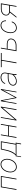

<svg xmlns="http://www.w3.org/2000/svg" viewBox="2862 -3440 733 6496"><g transform="rotate(-90 3228.0 -191.5)"><path d="M431.6 0H404.8L491.2 -501.5H163.6L77.1 0H50.3L141.6 -528.3H522Z M649.9 -274.4Q659.2 -323.7 681.9 -371.1Q704.6 -418.5 739 -455.6Q773.4 -492.7 818.6 -515.4Q863.8 -538.1 918 -538.1Q954.1 -538.1 982.9 -527.3Q1011.7 -516.6 1033.4 -497.8Q1055.2 -479 1070.1 -453.4Q1085 -427.7 1093 -398.4Q1101.1 -369.1 1102.8 -337.4Q1104.5 -305.7 1099.6 -274.4L1096.2 -253.9Q1087.4 -204.6 1064.7 -157.2Q1042 -109.9 1007.6 -72.8Q973.1 -35.6 928 -12.9Q882.8 9.8 828.6 9.8Q792.5 9.8 763.7 -1Q734.9 -11.7 713.1 -30.5Q691.4 -49.3 676.5 -75Q661.6 -100.6 653.3 -129.9Q645 -159.2 643.3 -190.9Q641.6 -222.7 646.5 -253.9ZM672.9 -253.9Q666 -212.9 671.6 -170.7Q677.2 -128.4 696 -94.2Q714.8 -60.1 747.6 -38.3Q780.3 -16.6 828.6 -16.6Q877 -16.6 917.2 -37.4Q957.5 -58.1 988.5 -91.8Q1019.5 -125.5 1040 -168Q1060.5 -210.4 1069.3 -253.9L1073.2 -274.4Q1077.6 -301.8 1076.7 -329.8Q1075.7 -357.9 1069.1 -384.3Q1062.5 -410.6 1050 -433.8Q1037.6 -457 1018.8 -474.4Q1000 -491.7 974.9 -501.7Q949.7 -511.7 918 -511.7Q870.1 -511.7 829.6 -491Q789.1 -470.2 758.1 -436.5Q727.1 -402.8 706.3 -360.4Q685.5 -317.9 676.8 -274.4Z M1223.6 -26.4Q1285.2 -95.2 1322.5 -175.3Q1359.9 -255.4 1379.9 -344.7L1421.4 -528.3H1696.8L1609.9 -26.4H1650.9L1619.6 155.3H1593.3L1619.6 0H1208.5L1181.6 155.3H1160.2L1190.4 -26.4ZM1406.7 -344.7Q1397 -300.8 1384.3 -257.8Q1371.6 -214.8 1353.8 -174.1Q1335.9 -133.3 1312.3 -95.9Q1288.6 -58.6 1256.3 -25.9L1583.5 -26.4L1666 -502H1441.9Z M2192.4 0H2165.5L2209.5 -258.3H1881.8L1837.4 0H1811L1901.9 -528.3H1928.2L1886.2 -284.7H2213.9L2256.3 -528.3H2283.2Z M2842.3 -527.8 2870.1 -528.3 2779.3 0H2752.4L2835 -478L2425.3 0H2398.4L2488.8 -528.3H2515.6L2430.7 -46.9Z M3175.8 -41.5 3437.5 -527.8 3465.3 -528.3 3375 0H3350.6L3430.2 -461.4L3179.7 0H3160.6L3068.4 -478L2985.4 0H2960.9L3051.8 -528.3H3082.5Z M3939.5 0Q3938.5 -25.4 3940.9 -49.6Q3943.4 -73.7 3948.2 -98.6Q3927.2 -73.2 3901.6 -53Q3876 -32.7 3846.9 -18.8Q3817.9 -4.9 3786.1 2.7Q3754.4 10.3 3721.2 9.8Q3690.4 9.3 3662.6 -0.7Q3634.8 -10.7 3615 -29.3Q3595.2 -47.9 3585.2 -74.2Q3575.2 -100.6 3580.6 -133.8Q3585.4 -165.5 3599.9 -189.7Q3614.3 -213.9 3635.5 -231.7Q3656.7 -249.5 3682.9 -261.5Q3709 -273.4 3737.3 -280.8Q3765.6 -288.1 3794.9 -291.3Q3824.2 -294.4 3851.6 -294.9H3980L3993.7 -372.1Q3998.5 -405.8 3990 -431.6Q3981.4 -457.5 3962.9 -475.3Q3944.3 -493.2 3917.2 -502.4Q3890.1 -511.7 3858.4 -511.7Q3826.7 -511.7 3796.1 -503.4Q3765.6 -495.1 3739.5 -478.8Q3713.4 -462.4 3693.8 -438.5Q3674.3 -414.6 3665 -383.3L3638.7 -384.3Q3647.9 -420.9 3669.7 -449.5Q3691.4 -478 3721.2 -497.6Q3751 -517.1 3786.1 -527.6Q3821.3 -538.1 3857.9 -538.1Q3895 -538.1 3927 -526.9Q3959 -515.6 3981.4 -493.9Q4003.9 -472.2 4014.4 -441.2Q4024.9 -410.2 4019.5 -371.1L3973.6 -106.4Q3969.7 -80.6 3970 -55.4Q3970.2 -30.3 3970.2 -4.4L3969.7 0ZM3720.7 -16.1Q3756.3 -15.1 3789.8 -24.2Q3823.2 -33.2 3852.8 -50Q3882.3 -66.9 3907.7 -90.6Q3933.1 -114.3 3953.1 -143.1L3975.6 -268.1H3853Q3829.6 -268.1 3803.7 -265.4Q3777.8 -262.7 3752 -256.8Q3726.1 -251 3702.1 -241.2Q3678.2 -231.4 3658.4 -216.3Q3638.7 -201.2 3625 -180.4Q3611.3 -159.7 3606.4 -131.8Q3601.6 -105 3609.9 -83.7Q3618.2 -62.5 3634.5 -47.6Q3650.9 -32.7 3673.6 -24.7Q3696.3 -16.6 3720.7 -16.1Z M4682.6 -501.5H4450.2L4363.8 0H4335.9L4422.4 -501.5H4202.6L4206.1 -528.3H4686Z M4828.1 -327.1H5000.5Q5036.1 -326.2 5069.6 -315.7Q5103 -305.2 5127.4 -284.7Q5151.9 -264.2 5164.3 -233.9Q5176.8 -203.6 5170.4 -163.6Q5164.1 -123.5 5142.8 -93.3Q5121.6 -63 5091.1 -42.5Q5060.5 -22 5023.4 -11.2Q4986.3 -0.5 4948.7 0H4744.6L4835.9 -528.3H4862.8ZM4823.7 -300.8 4775.9 -26.4H4948.7Q4981 -26.9 5013.2 -35.6Q5045.4 -44.4 5072.3 -61.8Q5099.1 -79.1 5118.4 -104.5Q5137.7 -129.9 5144 -164.6Q5150.4 -198.7 5140.1 -224.1Q5129.9 -249.5 5108.9 -266.4Q5087.9 -283.2 5059.3 -291.5Q5030.8 -299.8 5001 -300.8Z M5530.3 -16.6Q5564.9 -16.6 5595.7 -26.9Q5626.5 -37.1 5651.6 -55.9Q5676.8 -74.7 5695.6 -101.1Q5714.4 -127.4 5725.1 -159.7H5751.5Q5740.7 -122.1 5719.7 -90.8Q5698.7 -59.6 5669.9 -37.4Q5641.1 -15.1 5605.7 -2.7Q5570.3 9.8 5530.8 9.8Q5494.6 9.8 5466.6 -1.2Q5438.5 -12.2 5417.7 -31.2Q5397 -50.3 5383.8 -75.9Q5370.6 -101.6 5363.5 -130.9Q5356.4 -160.2 5355.7 -191.7Q5355 -223.1 5359.9 -253.9L5363.3 -274.4Q5372.1 -322.8 5393.1 -369.9Q5414.1 -417 5446.3 -454.3Q5478.5 -491.7 5522 -514.9Q5565.4 -538.1 5619.6 -538.1Q5660.2 -538.1 5691.9 -523.9Q5723.6 -509.8 5745.4 -485.1Q5767.1 -460.4 5777.3 -426.8Q5787.6 -393.1 5785.6 -354H5759.8Q5761.7 -387.7 5753.4 -416.5Q5745.1 -445.3 5727.1 -466.6Q5709 -487.8 5681.9 -499.8Q5654.8 -511.7 5620.1 -511.7Q5587.4 -511.7 5559.3 -502.2Q5531.2 -492.7 5507.6 -475.8Q5483.9 -459 5464.6 -436.3Q5445.3 -413.6 5430.7 -387.2Q5416 -360.8 5405.8 -332Q5395.5 -303.2 5390.1 -274.4L5386.2 -253.9Q5381.8 -227.1 5381.6 -199Q5381.3 -170.9 5386.5 -144.5Q5391.6 -118.2 5402.3 -95Q5413.1 -71.8 5430.7 -54.4Q5448.2 -37.1 5472.9 -26.9Q5497.6 -16.6 5530.3 -16.6Z M6364.3 -528.3 6272.9 0H6246.1L6283.7 -219.7H6085.9L5910.6 0H5877.4L6054.7 -223.6Q6027.3 -230 6006.1 -243.7Q5984.9 -257.3 5971.4 -276.9Q5958 -296.4 5952.9 -321Q5947.8 -345.7 5952.1 -374Q5958.5 -411.6 5978.5 -440.2Q5998.5 -468.8 6027.1 -488Q6055.7 -507.3 6090.3 -517.3Q6125 -527.3 6160.6 -528.3ZM5978.5 -373Q5973.1 -344.7 5979.7 -321.8Q5986.3 -298.8 6002 -282.5Q6017.6 -266.1 6040.3 -256.8Q6063 -247.6 6090.3 -246.6H6288.6L6332.5 -501.5H6160.6Q6130.4 -500.5 6100.6 -492.4Q6070.8 -484.4 6045.7 -468.8Q6020.5 -453.1 6002.7 -429.2Q5984.9 -405.3 5978.5 -373Z"/></g></svg>

Font: Roboto Mono Thin
Style: Italic
Weight: 250
Designer: Google
Version: Version 2.000985; 2015; ttfautohint (v1.3)